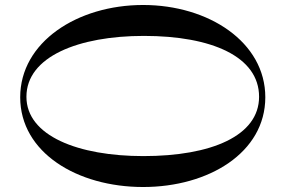

<svg xmlns="http://www.w3.org/2000/svg" viewBox="-20 -735 1145 770"><path d="M554 15C817 15 1044 -123 1044 -345C1044 -566 817 -715 554 -715C290 -715 61 -566 61 -345C61 -123 290 15 554 15ZM555 -109C294 -109 86 -190 86 -347C86 -508 295 -591 557 -591C829 -591 1019 -508 1019 -347C1019 -190 827 -109 555 -109Z"/></svg>

Font: Sprat Extended Medium
Style: Regular
Weight: 500
Width: 9
Designer: Ethan Nakache
Foundry: Collletttivo
Version: Version 2.000;Glyphs 3.2 (3217)